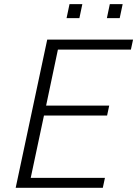

<svg xmlns="http://www.w3.org/2000/svg" viewBox="-20 -901 658 921"><path d="M493.7 -346.7H190.9L127.4 -47.9H483.4L473.1 0H55.2L206.5 -710.9H618.2L607.9 -663.1H257.8L201.2 -394.5H503.9ZM554.2 -814H492.7L506.8 -881.3H568.4ZM360.8 -814H299.3L313.5 -881.3H375Z"/></svg>

Font: Ufes Sans Light
Style: Italic
Weight: 200
Designer: Ricardo Esteves & Thais Bronze
Foundry: ProDesignUfes - Ricardo Esteves, Thais Bronze
Version: Version 2.0